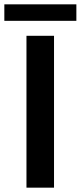

<svg xmlns="http://www.w3.org/2000/svg" viewBox="-29 -865 372 885"><path d="M93 -700H220V0H93ZM-9 -845H323V-769H-9Z"/></svg>

Font: Sarabun SemiBold
Style: Regular
Weight: 600
Designer: Suppakit Chalermlarp | Katatrad Co.,Ltd.
Foundry: Cadson Demak Co.,Ltd.
Version: Version 1.000; ttfautohint (v1.6)